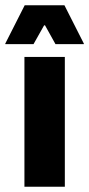

<svg xmlns="http://www.w3.org/2000/svg" viewBox="-41 -707 338 727"><path d="M204.5 0H51.5V-491.5H204.5ZM-21 -542 52.5 -687H203L276.5 -542V-540H169L129.5 -611H126L86 -540H-21Z"/></svg>

Font: Anek Kannada
Style: Bold
Weight: 700
Version: Version 1.003